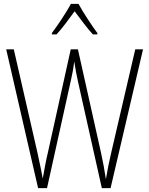

<svg xmlns="http://www.w3.org/2000/svg" viewBox="-20 -968 768 988"><path d="M384 -948H345C322 -905 275 -835 247 -798V-791H271C301 -823 337 -873 364 -910C393 -872 427 -824 458 -791H481V-798C459 -827 408 -903 384 -948ZM716 -714H676L552 -181C541 -135 533 -94 525 -46C517 -97 511 -130 500 -181L381 -714H344L226 -181C218 -149 208 -95 200 -49C195 -78 186 -121 173 -181L51 -714H12L176 0H222L344 -551C352 -586 357 -611 362 -652C369 -607 374 -581 382 -545L504 0H549Z"/></svg>

Font: Noto Sans Thai Looped Condensed ExtraLight
Style: Regular
Weight: 200
Width: 3
Designer: Sasikarn Vongin, Ben Mitchell
Foundry: The Fontpad Ltd
Version: Version 1.001